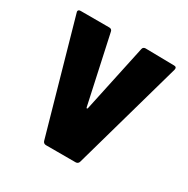

<svg xmlns="http://www.w3.org/2000/svg" viewBox="-124 -627 726 740"><g transform="rotate(30 239.0 -257.5)"><path d="M173 0H305C312 0 317 -4 319 -10L457 -500C459 -509 455 -513 447 -513L319 -515C312 -515 307 -511 306 -504L242 -205C241 -200 237 -200 236 -205L171 -504C170 -511 165 -515 158 -515H30C23 -515 19 -512 19 -506C19 -505 20 -504 20 -502L159 -10C161 -4 166 0 173 0Z"/></g></svg>

Font: Barlow Semi Condensed
Style: Bold
Weight: 700
Width: 4
Designer: Jeremy Tribby
Foundry: Tribby Type
Version: Version 1.422;hotconv 1.0.109;makeotfexe 2.5.65596